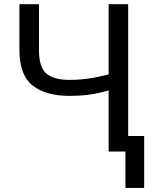

<svg xmlns="http://www.w3.org/2000/svg" viewBox="-20 -731 757 926"><path d="M73.7 -710.9H168V-488.8Q168 -405.8 204.3 -375.7Q240.7 -345.7 314.5 -345.7Q372.6 -345.7 425.3 -355Q478 -364.3 527.8 -379.4V-302.2Q496.1 -292 464.4 -284.4Q432.6 -276.9 396.5 -272.7Q360.4 -268.6 314.5 -268.6Q201.2 -268.6 137.5 -318.6Q73.7 -368.7 73.7 -488.8ZM503.9 -710.9H598.1V0H503.9ZM675.3 -75.2V175.3H585V-75.2Z"/></svg>

Font: RobotoDEMO
Style: Regular
Weight: 400
Designer: Christian Robertson
Foundry: Google
Version: Version 2.136